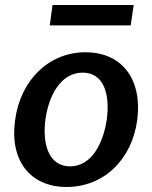

<svg xmlns="http://www.w3.org/2000/svg" viewBox="-20 -734 605 764"><path d="M512 -714H189L178 -633H500ZM245 10C394 10 505 -100 526 -256C547 -413 470 -526 320 -526C175 -526 61 -416 40 -255C18 -99 97 10 245 10ZM259 -72C171 -72 148 -166 161 -260C174 -354 222 -445 309 -445C395 -445 418 -355 405 -260C392 -166 345 -72 259 -72Z"/></svg>

Font: United Sans SemiBold
Style: Italic
Weight: 600
Italic angle: -8°
Designer: Pablo Impallari, Rodrigo Fuenzalida (Modified by Dan O. Williams)
Version: Version 1.000;PS 001.000;hotconv 1.0.88;makeotf.lib2.5.64775